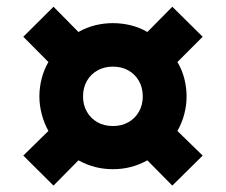

<svg xmlns="http://www.w3.org/2000/svg" viewBox="-20 -604 688 585"><path d="M143 -38.5 51 -130 127.5 -205Q114 -229.5 107 -256.8Q100 -284 100 -310Q100 -337.5 107 -364.8Q114 -392 127.5 -415L51 -492L143 -583.5L219 -506.5Q243.5 -520.5 270 -527Q296.5 -533.5 324 -533.5Q351.5 -533.5 378.2 -527Q405 -520.5 429 -506.5L505 -583.5L597.5 -492L520.5 -415Q534.5 -392 541.5 -364.8Q548.5 -337.5 548.5 -310Q548.5 -283.5 541.5 -256.5Q534.5 -229.5 520.5 -205L597.5 -130L505 -38.5L429 -115.5Q404.5 -102 378.5 -95.2Q352.5 -88.5 324 -88.5Q296 -88.5 269.8 -95.2Q243.5 -102 219 -115.5ZM324 -220Q350.5 -220 371 -231.5Q391.5 -243 403.2 -263.5Q415 -284 415 -310Q415 -337 403.2 -357.5Q391.5 -378 371 -389.5Q350.5 -401 324 -401Q298 -401 277.2 -389.5Q256.5 -378 244.8 -357.5Q233 -337 233 -310Q233 -284 244.8 -263.5Q256.5 -243 277 -231.5Q297.5 -220 324 -220Z"/></svg>

Font: Geologica Thin Roman ExtraBold
Style: Regular
Weight: 800
Version: Version 1.010;gftools[0.9.28]